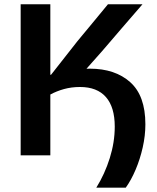

<svg xmlns="http://www.w3.org/2000/svg" viewBox="-20 -733 740 906"><path d="M434.5 152.5Q474.5 88 498 13Q521.5 -62 521.5 -135.5Q521.5 -227.5 479.8 -275Q438 -322.5 357.5 -322.5Q317.5 -322.5 282.2 -312.8Q247 -303 217.5 -287V0H77.5V-713H217.5V-379.5Q219 -380 221.5 -381L346 -539.5Q379.5 -580 412.8 -620Q446 -660 489.5 -713H652.5Q603.5 -656.5 556.5 -602Q509.5 -547.5 462.5 -492.5L388 -408.5Q396 -409 404 -409Q523 -409 594.5 -345.2Q666 -281.5 666 -146.5Q666 -93 653.5 -37.5Q641 18 620 67.5Q599 117 573.5 152.5Z"/></svg>

Font: Commissioner SemiBold
Style: Regular
Weight: 600
Designer: Kostas Bartsokas
Foundry: Kostas Bartsokas
Version: Version 1.000; ttfautohint (v1.8.3)